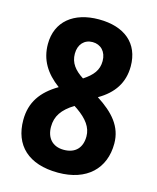

<svg xmlns="http://www.w3.org/2000/svg" viewBox="-111 -801 725 888"><g transform="rotate(15 251.5 -357.0)"><path d="M252 -724C132 -724 53 -661 53 -553C53 -478 88 -421 153 -373C75 -327 34 -269 34 -184C34 -64 109 10 252 10C389 10 469 -67 469 -187C469 -269 419 -324 340 -375C411 -416 450 -473 450 -552C450 -662 375 -724 252 -724ZM251 -615C290 -615 318 -587 318 -542C318 -498 295 -470 251 -441C209 -468 185 -498 185 -542C185 -587 212 -615 251 -615ZM166 -187C166 -238 191 -274 246 -308L260 -299C310 -264 336 -229 336 -186C336 -133 307 -99 250 -99C195 -99 166 -135 166 -187Z"/></g></svg>

Font: Noto Sans Thai Looped Condensed
Style: Bold
Weight: 700
Width: 3
Designer: Sasikarn Vongin, Ben Mitchell
Foundry: The Fontpad Ltd
Version: Version 1.001